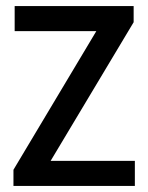

<svg xmlns="http://www.w3.org/2000/svg" viewBox="-20 -615 490 635"><path d="M24.5 0V-53.5L309 -529.5L312 -512H28.5V-595H422V-541.5L137 -65.5L134 -83H426V0Z"/></svg>

Font: Encode Sans SC Condensed Medium
Style: Regular
Weight: 500
Width: 3
Designer: Multiple Designers
Foundry: Impallari Type
Version: Version 3.002